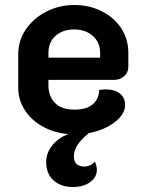

<svg xmlns="http://www.w3.org/2000/svg" viewBox="-20 -529 571 769"><path d="M174 -209V-187Q174 -144 200 -117Q226 -90 278 -90Q328 -90 352.5 -112Q377 -134 377 -169Q395 -171 402 -171Q439 -171 460 -154.5Q481 -138 481 -108Q481 -72 440 -40Q399 -8 336 4Q305 29 290.5 51.5Q276 74 276 98Q276 118 287 128Q298 138 317 138Q343 138 360 118Q363 124 365.5 133.5Q368 143 368 150Q368 181 341 200.5Q314 220 272 220Q224 220 194.5 193.5Q165 167 165 120Q165 85 187.5 55.5Q210 26 252 8Q196 3 150.5 -22.5Q105 -48 79 -88.5Q53 -129 53 -178V-311Q53 -367 84 -412Q115 -457 166.5 -483Q218 -509 278 -509Q337 -509 386.5 -484.5Q436 -460 465 -416.5Q494 -373 494 -317V-261Q494 -239 477.5 -224Q461 -209 436 -209ZM174 -298H381V-317Q381 -359 352 -385Q323 -411 277 -411Q231 -411 202.5 -385.5Q174 -360 174 -317Z"/></svg>

Font: K2D
Style: Bold
Weight: 700
Designer: Katatrad Aksorn Co.,Ltd.
Foundry: Cadson Demak Co.,Ltd.
Version: Version 1.000; ttfautohint (v1.6)